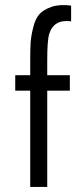

<svg xmlns="http://www.w3.org/2000/svg" viewBox="-20 -736 330 756"><path d="M99 0H166V-379H255V-440H166V-500Q166 -578 174 -603Q192 -661 260 -652V-714Q215 -720 183 -709Q151 -698 135 -680Q119 -662 110.5 -627Q102 -592 100.5 -567Q99 -542 99 -500V-440H40V-379H99Z"/></svg>

Font: Arcon
Style: Regular
Weight: 400
Designer: M. Zarth
Foundry: martin zarth - visuelle & digitale kommunikation
Version: Version 1.131;PS 001.131;hotconv 1.0.70;makeotf.lib2.5.58329